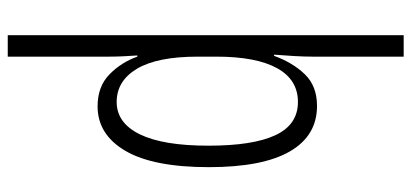

<svg xmlns="http://www.w3.org/2000/svg" viewBox="-296 -504 1036 483"><g transform="rotate(90 221.5 -262.0)"><path d="M400 -270Q400 -130 359 -60Q318 10 247 10Q197 10 166.5 -20Q136 -50 122 -90H119Q120 -75 121 -56.5Q122 -38 122 -19V236H68V-760H122V-532Q122 -510 120.5 -484.5Q119 -459 117 -434H120Q137 -481 166.5 -511.5Q196 -542 246 -542Q321 -542 360.5 -473.5Q400 -405 400 -270ZM346 -269Q346 -381 319.5 -437.5Q293 -494 236 -494Q180 -494 151 -441.5Q122 -389 122 -289V-242Q122 -140 152.5 -89Q183 -38 236 -38Q289 -38 317.5 -96.5Q346 -155 346 -269Z"/></g></svg>

Font: Noto Sans Myanmar ExtraCondensed Light
Style: Regular
Weight: 300
Width: 2
Designer: Monotype Design Team
Foundry: Monotype Imaging Inc.
Version: Version 2.107; ttfautohint (v1.8.4.7-5d5b)